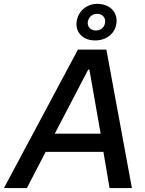

<svg xmlns="http://www.w3.org/2000/svg" viewBox="-65 -951 734 971"><path d="M-45 0H71L166 -183H458L489 0H602L473 -700H329ZM405 -747C465 -742 514 -776 523 -828C533 -884 497 -926 438 -931C381 -936 333 -901 323 -845C314 -793 349 -751 405 -747ZM415 -797C390 -800 376 -818 379 -841C384 -867 405 -883 430 -881C456 -879 471 -859 466 -834C462 -810 441 -795 415 -797ZM212 -275 381 -599H387L444 -275Z"/></svg>

Font: Fixel Display 20240404 Medium
Style: Italic
Weight: 500
Italic angle: -10°
Designer: AlfaBravo + MacPaw
Foundry: Kyrylo Tkachov, Marchela Mozhyna, Serhii Makarenko, Maria Weinstein, Zakhar Kryvoshyya
Version: Version 1.211;Glyphs 3.2 (3225)